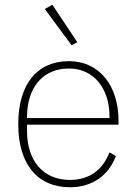

<svg xmlns="http://www.w3.org/2000/svg" viewBox="-20 -778 577 810"><path d="M282 -587 306 -600 201 -758 169 -740ZM275 12C372 12 439 -40 469 -120L442 -135C412 -59 355 -19 275 -19C161 -19 94 -101 94 -225V-252H480V-268C480 -421 396 -520 271 -520C138 -520 57 -425 57 -254C57 -82 141 12 275 12ZM271 -489C373 -489 442 -408 442 -286V-280H94V-284C94 -408 160 -489 271 -489Z"/></svg>

Font: IBM Plex Thai Looped ExtraLight
Style: Regular
Weight: 200
Designer: Mike Abbink, Paul van der Laan, Pieter van Rosmalen, Ben Mitchell, Mark Frömberg
Foundry: Bold Monday
Version: Version 1.0